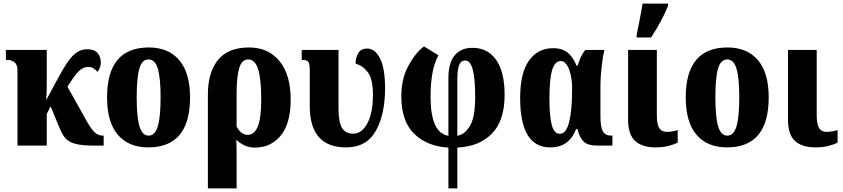

<svg xmlns="http://www.w3.org/2000/svg" viewBox="-20 -816 4725 1076"><path d="M78 -421Q78 -455 60.5 -467.5Q43 -480 26 -480H13V-536H242V-337Q242 -309 239 -255L289 -348Q329 -424 357 -465Q385 -506 411 -523Q437 -540 469 -540Q508 -540 526.5 -519.5Q545 -499 545 -465Q545 -437 526 -413Q518 -424 504.5 -432.5Q491 -441 475 -441Q451 -441 429.5 -424Q408 -407 379 -362L358 -330L469 -132Q492 -91 511.5 -73.5Q531 -56 555 -56H561V0H509Q439 0 402 -10Q365 -20 346 -42Q327 -64 309 -110L264 -220L242 -178V0H78Z M580 -270Q580 -550 814 -550Q924 -550 984.5 -479Q1045 -408 1045 -270Q1045 10 811 10Q701 10 640.5 -60.5Q580 -131 580 -270ZM880 -270Q880 -379 864.5 -431Q849 -483 812 -483Q776 -483 761 -431.5Q746 -380 746 -270Q746 -161 761.5 -108.5Q777 -56 813 -56Q849 -56 864.5 -108.5Q880 -161 880 -270Z M1145 -285Q1145 -411 1202 -480.5Q1259 -550 1376 -550Q1484 -550 1546.5 -473.5Q1609 -397 1609 -258Q1609 -124 1553.5 -56.5Q1498 11 1410 11Q1377 11 1351.5 -0.5Q1326 -12 1304 -33Q1306 3 1306 49V240H1145ZM1444 -260Q1444 -374 1426.5 -428.5Q1409 -483 1371 -483Q1335 -483 1320.5 -434Q1306 -385 1306 -293V-107Q1331 -60 1368 -60Q1405 -60 1424.5 -106.5Q1444 -153 1444 -260Z M1716 -221V-418Q1716 -456 1709 -468Q1702 -480 1676 -480H1671V-536H1877V-210Q1877 -132 1896.5 -99.5Q1916 -67 1958 -67Q2009 -67 2039.5 -126Q2070 -185 2070 -285Q2070 -372 2042 -410Q2014 -448 1973 -459Q1973 -495 1988.5 -519.5Q2004 -544 2037 -544Q2082 -544 2110 -488Q2138 -432 2138 -321Q2138 -175 2086 -82.5Q2034 10 1920 10Q1716 10 1716 -221Z M2493 11Q2375 5 2302 -65.5Q2229 -136 2229 -276Q2229 -375 2269 -448Q2309 -521 2356 -556L2437 -506Q2393 -428 2393 -274Q2393 -70 2493 -55V-380Q2493 -463 2528 -505.5Q2563 -548 2628 -548Q2713 -548 2760.5 -480.5Q2808 -413 2808 -285Q2808 -139 2736 -66.5Q2664 6 2543 11V240H2493ZM2643 -273Q2643 -477 2588 -477Q2563 -477 2553 -451.5Q2543 -426 2543 -372V-55Q2584 -62 2613.5 -110Q2643 -158 2643 -273Z M2895 -267Q2895 -407 2944.5 -476.5Q2994 -546 3080 -546Q3132 -546 3162.5 -520Q3193 -494 3211 -448H3217Q3219 -453 3225 -471Q3231 -489 3239.5 -505Q3248 -521 3260 -536H3367Q3359 -505 3352 -445Q3345 -385 3345 -332V-166Q3345 -104 3358.5 -80Q3372 -56 3405 -56H3412V0H3329Q3274 0 3251 -22.5Q3228 -45 3216 -93H3209Q3189 -42 3153.5 -16Q3118 10 3063 10Q2895 10 2895 -267ZM3186 -308V-344Q3180 -409 3163 -441.5Q3146 -474 3123 -474Q3089 -474 3074 -422.5Q3059 -371 3059 -267Q3059 -163 3072.5 -114.5Q3086 -66 3117 -66Q3153 -66 3169.5 -132Q3186 -198 3186 -308Z M3500 -145V-536H3661V-170Q3661 -121 3674 -99Q3687 -77 3717 -77Q3744 -77 3778 -87V-17Q3760 -7 3727 1.5Q3694 10 3654 10Q3579 10 3539.5 -26Q3500 -62 3500 -145ZM3548 -621 3559 -676Q3577 -765 3581 -796H3724V-784Q3692 -703 3629 -606H3548Z M3823 -270Q3823 -550 4057 -550Q4167 -550 4227.5 -479Q4288 -408 4288 -270Q4288 10 4054 10Q3944 10 3883.5 -60.5Q3823 -131 3823 -270ZM4123 -270Q4123 -379 4107.5 -431Q4092 -483 4055 -483Q4019 -483 4004 -431.5Q3989 -380 3989 -270Q3989 -161 4004.5 -108.5Q4020 -56 4056 -56Q4092 -56 4107.5 -108.5Q4123 -161 4123 -270Z M4396 -145V-536H4557V-170Q4557 -121 4570 -99Q4583 -77 4613 -77Q4640 -77 4674 -87V-17Q4656 -7 4623 1.5Q4590 10 4550 10Q4475 10 4435.5 -26Q4396 -62 4396 -145Z"/></svg>

Font: Noto Serif CondBlack
Style: Regular
Weight: 900
Width: 3
Designer: Monotype Design Team
Foundry: Monotype Imaging Inc.
Version: Version 1.001